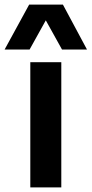

<svg xmlns="http://www.w3.org/2000/svg" viewBox="-79 -810 396 830"><path d="M52 0V-541H186V0ZM-59 -596 47 -790H193L297 -596H189L119 -722L49 -596Z"/></svg>

Font: Georama ExtraCondensed Thin SemiBold
Style: Regular
Weight: 600
Version: Version 1.001